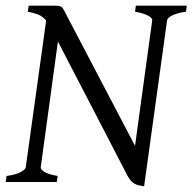

<svg xmlns="http://www.w3.org/2000/svg" viewBox="-20 -635 672 670"><path d="M628.9 -594.2Q596.7 -589.4 580.3 -580.8Q564 -572.3 563 -564L482.9 15.1Q472.7 13.7 464.4 11.7Q456.1 9.8 449.2 5.9Q442.4 2 436.5 -4.6Q430.7 -11.2 424.8 -22L182.1 -490.2L122.1 -50.8Q120.6 -44.9 134.3 -35.6Q147.9 -26.4 181.2 -21L178.2 0H0L2.9 -21Q36.1 -25.4 52.5 -34.7Q68.8 -43.9 69.8 -50.8L141.1 -563.5Q128.4 -578.1 113.3 -584.2Q98.1 -590.3 77.1 -594.2L80.1 -615.2H167Q177.7 -615.2 183.8 -614.7Q189.9 -614.3 194.6 -610.6Q199.2 -606.9 203.4 -599.1Q207.5 -591.3 214.8 -577.1L451.2 -126L511.2 -564Q511.7 -566.9 508.8 -571Q505.9 -575.2 498.8 -579.3Q491.7 -583.5 480 -587.4Q468.3 -591.3 451.2 -594.2L454.1 -615.2H631.8Z"/></svg>

Font: Gentium Basic
Style: Italic
Weight: 400
Italic angle: -8°
Designer: J. Victor Gaultney and Annie Olsen
Foundry: SIL International
Version: Version 1.102; 2013; Maintenance release